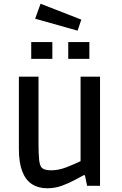

<svg xmlns="http://www.w3.org/2000/svg" viewBox="-20 -994 650 1027"><path d="M233 13Q185 13 151 -9Q117 -31 99 -77.5Q81 -124 81 -198V-584H186V-224Q186 -173 189 -143Q192 -113 200 -101Q207 -91 221 -87Q235 -83 253 -83Q293 -83 334.5 -99Q376 -115 411 -132V-584H515V0H446L434 -57H428Q409 -47 378.5 -30.5Q348 -14 311 -0.5Q274 13 233 13ZM147 -679V-769H260V-679ZM345 -679V-769H458V-679ZM395 -830 168 -894 197 -974 415 -889Z"/></svg>

Font: Ruda SemiBold
Style: Regular
Weight: 600
Designer: Mariela Monsalve and Angelina Sanchez
Foundry: Mariela Monsalve and Angelina Sanchez
Version: Version 2.001